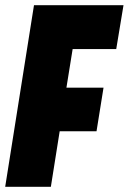

<svg xmlns="http://www.w3.org/2000/svg" viewBox="-37 -720 496 740"><path d="M-17 0 94 -700H439L411 -531H243L219 -382H362L335 -214H193L159 0Z"/></svg>

Font: Georama Condensed Black
Style: Italic
Weight: 900
Width: 3
Italic angle: -9°
Designer: Jean-Baptiste Levee
Foundry: Production Type
Version: Version 1.000